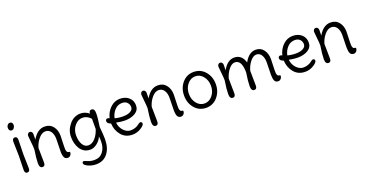

<svg xmlns="http://www.w3.org/2000/svg" viewBox="-37 -1583 5110 2671"><g transform="rotate(-20 2518.0 -247.5)"><path d="M117 -725Q138 -725 148 -711.5Q158 -698 158 -677.5Q158 -657 144 -636.5Q130 -616 109 -616Q88 -616 77.5 -630Q67 -644 67 -667Q67 -690 81.5 -707.5Q96 -725 117 -725ZM145 -250 150 -40Q150 10 112 10Q74 10 74 -40L79 -250L74 -460Q74 -510 112 -510Q150 -510 150 -460Z M720 -315 715 -158Q715 -130 715.5 -115.5Q716 -101 721.5 -85.5Q727 -70 735 -66.5Q743 -63 751.5 -62Q760 -61 763.5 -59Q767 -57 767 -51Q767 -25 750.5 -7.5Q734 10 712 10Q674 10 659.5 -20Q645 -50 645 -108L649 -292Q649 -360 620 -402Q591 -444 539.5 -444Q488 -444 440 -387Q392 -330 373 -258L376 -41Q376 10 338 10Q292 10 292 -60.5Q292 -131 312 -258Q312 -300 303.5 -374Q295 -448 295 -465.5Q295 -483 305.5 -496.5Q316 -510 334 -510Q352 -510 362.5 -496.5Q373 -483 373 -466Q373 -449 372.5 -424.5Q372 -400 372 -383Q445 -510 552 -510Q632 -510 676 -453Q720 -396 720 -315Z M1211 -234V-387Q1156 -445 1089.5 -445Q1023 -445 973.5 -385.5Q924 -326 924 -244.5Q924 -163 955 -109Q986 -55 1040.5 -55Q1095 -55 1141 -106Q1187 -157 1211 -234ZM1209 -463Q1211 -510 1247 -510Q1293 -510 1293 -439.5Q1293 -369 1273 -242Q1285 -120 1285 -60Q1285 71 1223.5 150.5Q1162 230 1051 230Q989 230 934 204.5Q879 179 879 153.5Q879 128 902 128Q911 128 953.5 146.5Q996 165 1051 165Q1131 165 1177 105Q1223 45 1223 -50Q1223 -89 1218 -122Q1196 -68 1146.5 -29Q1097 10 1044.5 10Q992 10 955 -13Q918 -36 895 -73Q850 -148 850 -247.5Q850 -347 917.5 -428.5Q985 -510 1084 -510Q1153 -510 1209 -463Z M1678 -450Q1612 -450 1567 -400.5Q1522 -351 1509 -285Q1564 -269 1631.5 -269Q1699 -269 1739.5 -292Q1780 -315 1780 -354Q1780 -393 1753.5 -421.5Q1727 -450 1678 -450ZM1635 -206Q1583 -206 1508 -221Q1514 -151 1560.5 -100.5Q1607 -50 1664 -50Q1698 -50 1727 -59.5Q1756 -69 1771 -80Q1811 -111 1823.5 -111Q1836 -111 1843.5 -103.5Q1851 -96 1851 -85Q1851 -57 1793.5 -21Q1736 15 1669 15Q1565 15 1504 -58Q1443 -131 1438 -234Q1385 -250 1385 -286Q1385 -301 1393.5 -309.5Q1402 -318 1414 -318Q1426 -318 1444 -309Q1466 -399 1527.5 -457Q1589 -515 1669.5 -515Q1750 -515 1800.5 -470Q1851 -425 1851 -353Q1851 -281 1788.5 -243.5Q1726 -206 1635 -206Z M2396 -315 2391 -158Q2391 -130 2391.5 -115.5Q2392 -101 2397.5 -85.5Q2403 -70 2411 -66.5Q2419 -63 2427.5 -62Q2436 -61 2439.5 -59Q2443 -57 2443 -51Q2443 -25 2426.5 -7.5Q2410 10 2388 10Q2350 10 2335.5 -20Q2321 -50 2321 -108L2325 -292Q2325 -360 2296 -402Q2267 -444 2215.5 -444Q2164 -444 2116 -387Q2068 -330 2049 -258L2052 -41Q2052 10 2014 10Q1968 10 1968 -60.5Q1968 -131 1988 -258Q1988 -300 1979.5 -374Q1971 -448 1971 -465.5Q1971 -483 1981.5 -496.5Q1992 -510 2010 -510Q2028 -510 2038.5 -496.5Q2049 -483 2049 -466Q2049 -449 2048.5 -424.5Q2048 -400 2048 -383Q2121 -510 2228 -510Q2308 -510 2352 -453Q2396 -396 2396 -315Z M2875.5 -109Q2924 -168 2924 -251Q2924 -334 2877.5 -392Q2831 -450 2762 -450Q2693 -450 2644.5 -391Q2596 -332 2596 -249Q2596 -166 2642.5 -108Q2689 -50 2758 -50Q2827 -50 2875.5 -109ZM2760.5 -515Q2863 -515 2929 -438.5Q2995 -362 2995 -251Q2995 -140 2928 -62.5Q2861 15 2759 15Q2657 15 2591 -61.5Q2525 -138 2525 -249Q2525 -360 2591.5 -437.5Q2658 -515 2760.5 -515Z M3835 -315 3830 -158Q3830 -130 3830.5 -115.5Q3831 -101 3836.5 -85.5Q3842 -70 3850 -66.5Q3858 -63 3866.5 -62Q3875 -61 3878.5 -59Q3882 -57 3882 -51Q3882 -25 3865.5 -7.5Q3849 10 3827 10Q3789 10 3774.5 -20Q3760 -50 3760 -108L3764 -292Q3764 -360 3737.5 -402Q3711 -444 3663.5 -444Q3616 -444 3571 -387Q3526 -330 3508 -258L3511 -41Q3511 10 3473 10Q3427 10 3427 -60.5Q3427 -131 3447 -258Q3447 -444 3345 -444Q3298 -444 3253 -387Q3208 -330 3190 -258L3193 -41Q3193 10 3155 10Q3109 10 3109 -60.5Q3109 -131 3129 -258Q3129 -300 3120.5 -374Q3112 -448 3112 -465.5Q3112 -483 3122.5 -496.5Q3133 -510 3151 -510Q3169 -510 3179.5 -496.5Q3190 -483 3190 -466Q3190 -449 3189.5 -424.5Q3189 -400 3189 -383Q3257 -510 3359 -510Q3418 -510 3455.5 -475.5Q3493 -441 3507 -383Q3575 -510 3677 -510Q3752 -510 3793.5 -453Q3835 -396 3835 -315Z M4235 -450Q4169 -450 4124 -400.5Q4079 -351 4066 -285Q4121 -269 4188.5 -269Q4256 -269 4296.5 -292Q4337 -315 4337 -354Q4337 -393 4310.5 -421.5Q4284 -450 4235 -450ZM4192 -206Q4140 -206 4065 -221Q4071 -151 4117.5 -100.5Q4164 -50 4221 -50Q4255 -50 4284 -59.5Q4313 -69 4328 -80Q4368 -111 4380.5 -111Q4393 -111 4400.5 -103.5Q4408 -96 4408 -85Q4408 -57 4350.5 -21Q4293 15 4226 15Q4122 15 4061 -58Q4000 -131 3995 -234Q3942 -250 3942 -286Q3942 -301 3950.5 -309.5Q3959 -318 3971 -318Q3983 -318 4001 -309Q4023 -399 4084.5 -457Q4146 -515 4226.5 -515Q4307 -515 4357.5 -470Q4408 -425 4408 -353Q4408 -281 4345.5 -243.5Q4283 -206 4192 -206Z M4953 -315 4948 -158Q4948 -130 4948.5 -115.5Q4949 -101 4954.5 -85.5Q4960 -70 4968 -66.5Q4976 -63 4984.5 -62Q4993 -61 4996.5 -59Q5000 -57 5000 -51Q5000 -25 4983.5 -7.5Q4967 10 4945 10Q4907 10 4892.5 -20Q4878 -50 4878 -108L4882 -292Q4882 -360 4853 -402Q4824 -444 4772.5 -444Q4721 -444 4673 -387Q4625 -330 4606 -258L4609 -41Q4609 10 4571 10Q4525 10 4525 -60.5Q4525 -131 4545 -258Q4545 -300 4536.5 -374Q4528 -448 4528 -465.5Q4528 -483 4538.5 -496.5Q4549 -510 4567 -510Q4585 -510 4595.5 -496.5Q4606 -483 4606 -466Q4606 -449 4605.5 -424.5Q4605 -400 4605 -383Q4678 -510 4785 -510Q4865 -510 4909 -453Q4953 -396 4953 -315Z"/></g></svg>

Font: Delius
Style: Regular
Weight: 400
Designer: Natalia Raices
Foundry: Natalia Raices
Version: Version 1.001